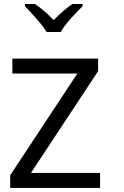

<svg xmlns="http://www.w3.org/2000/svg" viewBox="-20 -929 611 948"><path d="M474.1 -1H30.3V-63.5L361.8 -565.9H41V-639.6H464.4V-577.6L132.8 -75.2H474.1ZM103.5 -909.2H152.3Q200.2 -877.9 244.6 -829.6Q299.3 -884.3 337.4 -909.2H387.7V-898.4L359.9 -870.1Q299.3 -807.6 279.8 -771H210Q200.2 -788.1 178.7 -814.7Q157.2 -841.3 103.5 -898.4Z"/></svg>

Font: XL-Viking
Style: Regular
Weight: 400
Foundry: Ascender Corporation
Version: Version 1.10 March 23, 2015